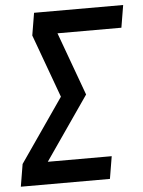

<svg xmlns="http://www.w3.org/2000/svg" viewBox="-53 -777 611 820"><g transform="rotate(-5 253.0 -367.5)"><path d="M3 0 19 -96 207 -368 108 -639 124 -735H506L490 -639H216L315 -368L127 -96H401L385 0Z"/></g></svg>

Font: Iosevka Curly
Style: Bold Italic
Weight: 700
Italic angle: -9°
Monospace: yes
Designer: Belleve Invis
Foundry: Belleve Invis
Version: Version 22.1.2; ttfautohint (v1.8.4)